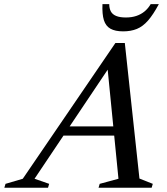

<svg xmlns="http://www.w3.org/2000/svg" viewBox="-90 -886 788 906"><path d="M179.5 -246 194 -289.5H513L498.5 -246ZM568 -43.5 631 -18.5 625.5 0H375L380.5 -18.5L469 -42.5L414.5 -594L443.5 -595L73 -42.5L142 -18.5L136.5 0H-69.5L-64 -18.5L17.5 -42.5L454.5 -683H499ZM504 -803.5Q531.5 -803.5 553.2 -810.8Q575 -818 592 -832Q609 -846 621 -866.5H659.5Q633 -817 608.5 -789Q584 -761 555.8 -749.5Q527.5 -738 491 -738Q453.5 -738 431.2 -750.5Q409 -763 400.2 -791Q391.5 -819 393.5 -866.5H425.5Q425.5 -846.5 433 -832.2Q440.5 -818 458 -810.8Q475.5 -803.5 504 -803.5Z"/></svg>

Font: Newsreader 24pt Medium
Style: Italic
Weight: 500
Italic angle: -17°
Designer: Hugues Gentile
Foundry: Production Type
Version: Version 1.003